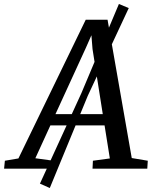

<svg xmlns="http://www.w3.org/2000/svg" viewBox="-86 -847 766 964"><path d="M-65.5 0 -61.5 -40 6.5 -51.5 344.5 -748H454L575.5 -53.5L656 -40L653.5 0H378.5L380.5 -40L465.5 -51.5L439 -217.5H167L91.5 -52.5L182 -40L178.5 0ZM192.5 -274H430L378.5 -601L373 -670L345 -606.5ZM114.5 75 322.5 -379 511 -827 560.5 -806.5 354.5 -365.5 164 97Z"/></svg>

Font: Merriweather Light 18pt
Style: Italic
Weight: 400
Italic angle: -7.8°
Version: Version 2.101